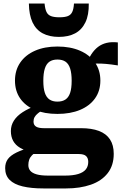

<svg xmlns="http://www.w3.org/2000/svg" viewBox="-20 -812 692 1077"><path d="M641 -445Q604 -451 575 -453.5Q546 -456 523.5 -455.5Q501 -455 480 -451L460 -447Q475 -481 492 -507Q509 -533 530 -549Q551 -565 578.5 -571.5Q606 -578 641 -574ZM302 -173Q229 -173 175.5 -195.5Q122 -218 93 -260Q64 -302 64 -360Q64 -418 93.5 -461Q123 -504 176.5 -527.5Q230 -551 302 -551Q375 -551 429 -527.5Q483 -504 513 -461Q543 -418 543 -360Q543 -302 513 -260Q483 -218 429 -195.5Q375 -173 302 -173ZM302 -242Q330 -242 347.5 -254Q365 -266 373.5 -291.5Q382 -317 382 -359Q382 -401 373.5 -427.5Q365 -454 347.5 -466Q330 -478 302 -478Q275 -478 257.5 -466Q240 -454 231.5 -427.5Q223 -401 223 -359Q223 -317 231.5 -291.5Q240 -266 257.5 -254Q275 -242 302 -242ZM223 245Q155 245 107 233.5Q59 222 34 197Q9 172 9 131Q9 101 24 80.5Q39 60 72.5 43.5Q106 27 161 12L191 34Q171 47 159.5 59Q148 71 143.5 84.5Q139 98 139 114Q139 133 150 146Q161 159 185.5 166Q210 173 250 173H345Q390 173 419 164Q448 155 461.5 138Q475 121 475 96Q475 75 463 63.5Q451 52 421 52H148L155 40Q118 32 92.5 17Q67 2 54 -21.5Q41 -45 41 -77Q41 -109 58 -135.5Q75 -162 107.5 -183Q140 -204 185 -220L229 -201Q207 -188 193.5 -177Q180 -166 174 -155Q168 -144 168 -130Q168 -111 182 -102Q196 -93 226 -93H434Q494 -93 535 -77.5Q576 -62 597 -30Q618 2 618 51Q618 116 584 159.5Q550 203 489.5 224Q429 245 351 245ZM310 -605Q364 -605 401.5 -625Q439 -645 459 -686.5Q479 -728 478 -792H395Q393 -761 385 -744.5Q377 -728 360 -721.5Q343 -715 313 -715Q284 -715 266.5 -721.5Q249 -728 241 -744.5Q233 -761 230 -792H142Q143 -728 162.5 -686.5Q182 -645 219.5 -625Q257 -605 310 -605Z"/></svg>

Font: Roboto Serif SemiCondensed
Style: Bold
Weight: 700
Width: 4
Designer: Greg Gazdowicz
Foundry: Commercial Type
Version: Version 1.007